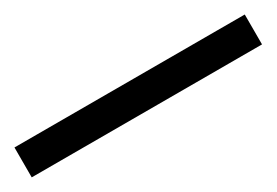

<svg xmlns="http://www.w3.org/2000/svg" viewBox="-10 23 520 361"><g transform="rotate(-30 250.0 203.5)"><path d="M500 235.8H0V170.9H500Z"/></g></svg>

Font: Ezra SIL SR
Style: Regular
Weight: 400
Designer: Development by SIL's NRSI team. OpenType tables by Ralph Hancock ( hancock@dircon.co.uk ).
Foundry: Development by SIL's NRSI team.
Version: Version 2.51; 2007